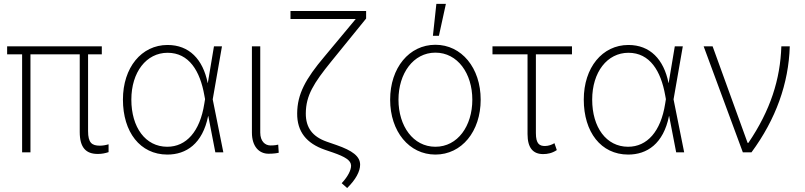

<svg xmlns="http://www.w3.org/2000/svg" viewBox="-20 -784 4141 988"><path d="M503.9 -545.5H16.7V-504.3H93.8V0H136.7V-504.3H390.3V-104.8C390.3 -23.8 422.9 8.2 483.3 8.2C505.3 8.2 521.7 4.3 538.7 -1.1V-41.5C523.4 -36.9 508.2 -34.4 494 -34.4C453.1 -34.4 433.2 -49 433.2 -109.4V-504.3H503.9Z M840.6 11.4C937.9 11.7 1022.4 -44 1051.1 -187.1H1051.8L1088.1 0H1129.3L1074.6 -272.7L1122.2 -545.5H1081L1049.4 -356.9H1048.7C1024.1 -479 953.5 -552.6 842.3 -552.6C707.7 -552.6 612.6 -436.1 612.6 -271.7C612.6 -104.4 701 11 840.6 11.4ZM1035.2 -273.8 1031.2 -249.6C1008.9 -107.2 938.6 -28.8 840.6 -28.8C728.3 -28.8 655.9 -128.9 655.9 -271.3C655.9 -412.6 733 -512.4 842.3 -512.4C952.8 -512.4 1009.6 -418.7 1031.6 -293Z M1276.3 -545.5V-101.9C1276.3 -30.9 1312.5 7.1 1362.2 7.1C1390.3 7.1 1408.4 3.6 1414.4 1.8L1411.6 -39.8C1408.4 -38.4 1392.4 -35.5 1372.2 -35.5C1343.8 -35.5 1319.2 -57.2 1319.2 -101.9V-545.5Z M1474.8 -727.3V-686.1H1810.4L1649.5 -492.9C1552.2 -377.8 1509.9 -300.1 1509.2 -200.6C1508.5 -106.5 1556.8 -46.2 1652.3 -13.1L1693.9 1.1C1755 22.4 1786.2 40.8 1786.6 68.2C1786.9 90.9 1770.6 124.3 1738.3 158.7L1766.3 183.6C1810 141 1833.1 98.4 1833.1 63.6C1833.1 19.9 1792.6 -9.2 1712.4 -37.3L1660.2 -55.4C1588.1 -81.3 1553.3 -126.8 1553.6 -200.6C1554.3 -292.6 1593.4 -355.1 1684.3 -467.3L1864 -688.6V-727.3Z M2220.5 11.4C2355.5 11.4 2453.5 -107.2 2453.5 -271C2453.5 -434.7 2355.1 -553.6 2220.5 -553.6C2085.6 -553.6 1987.6 -435 1987.6 -271C1987.6 -107.2 2085.6 11.4 2220.5 11.4ZM2220.5 -28.8C2105.8 -28.8 2030.5 -135.7 2030.5 -271C2030.5 -405.5 2106.5 -513.1 2220.5 -513.1C2334.9 -513.1 2410.5 -405.9 2410.5 -271C2410.5 -135.7 2335.2 -28.8 2220.5 -28.8ZM2207.7 -599.8H2238.6L2274.5 -764.2H2225.5Z M2923.3 -545.5H2514.2V-504.3H2694.6V-93.8C2694.6 -23.1 2723 8.9 2774.9 8.9C2796.9 8.9 2820.7 4.6 2845.2 -11.7L2833.1 -47.2C2820 -39.1 2801.8 -32.7 2784.4 -32.7C2756.7 -32.7 2737.6 -43 2737.6 -99.1V-504.3H2923.3Z M3212 11.4C3309.3 11.7 3393.8 -44 3422.6 -187.1H3423.3L3459.5 0H3500.7L3446 -272.7L3493.6 -545.5H3452.4L3420.8 -356.9H3420.1C3395.6 -479 3324.9 -552.6 3213.8 -552.6C3079.2 -552.6 2984 -436.1 2984 -271.7C2984 -104.4 3072.4 11 3212 11.4ZM3406.6 -273.8 3402.7 -249.6C3380.3 -107.2 3310 -28.8 3212 -28.8C3099.8 -28.8 3027.3 -128.9 3027.3 -271.3C3027.3 -412.6 3104.4 -512.4 3213.8 -512.4C3324.2 -512.4 3381 -418.7 3403.1 -293Z M3802.6 0H3846.9C3972.7 -170.5 4038.4 -355.1 4044 -545.5H4000.7C3995 -375.4 3945 -217 3831 -48.7H3827.1L3647 -545.5H3600.9Z"/></svg>

Font: Karasuma Gothic
Style: Thin
Weight: 200
Designer: Rasmus Andersson / Ryoko Ishizuka
Foundry: rsms
Version: Version 1.00